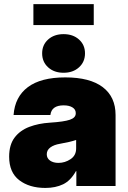

<svg xmlns="http://www.w3.org/2000/svg" viewBox="-20 -903 623 932"><path d="M200.2 9.3Q122.6 9.3 73.5 -28.3Q24.4 -65.9 24.4 -142.6Q24.4 -200.2 50.8 -235.1Q77.1 -270 122.1 -287.1Q167 -304.2 222.7 -307.6Q291 -312 319.3 -321.8Q347.7 -331.5 347.7 -352.5V-354.5Q347.7 -371.6 331.8 -381.6Q315.9 -391.6 289.1 -391.6Q230 -391.6 224.6 -344.7H45.9Q52.2 -432.6 115.2 -480Q178.2 -527.3 296.9 -527.3Q416.5 -527.3 478.8 -480Q541 -432.6 541 -344.7V0H350.6V-72.3H348.6Q323.2 -26.4 286.4 -8.5Q249.5 9.3 200.2 9.3ZM263.7 -112.3Q295.4 -112.3 322.5 -130.4Q349.6 -148.4 349.6 -182.6V-223.6Q321.8 -213.9 271.5 -205.1Q241.7 -200.2 224.4 -187.3Q207 -174.3 207 -154.3Q207 -134.8 222.9 -123.5Q238.8 -112.3 263.7 -112.3ZM288.6 -549.8Q242.7 -549.8 213.6 -576.2Q184.6 -602.5 184.6 -644Q184.6 -685.1 213.6 -711.2Q242.7 -737.3 288.6 -737.3Q334.5 -737.3 363.5 -711.2Q392.6 -685.1 392.6 -644Q392.6 -602.5 363.5 -576.2Q334.5 -549.8 288.6 -549.8ZM435.1 -882.8V-781.2H142.1V-882.8Z"/></svg>

Font: Inter Display Black
Style: Regular
Weight: 900
Designer: Rasmus Andersson
Foundry: rsms
Version: Version 4.000;git-a52131595